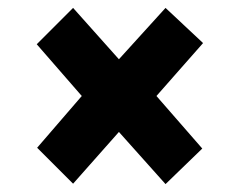

<svg xmlns="http://www.w3.org/2000/svg" viewBox="-20 -596 610 486"><path d="M399 -576 494 -487 376 -353 492 -220 399 -130 281 -262 165 -131 74 -222 187 -353 73 -484 165 -576 281 -446Z"/></svg>

Font: Noto Sans Display Black
Style: Regular
Weight: 900
Designer: Monotype Design Team
Foundry: Monotype Imaging Inc.
Version: Version 2.003